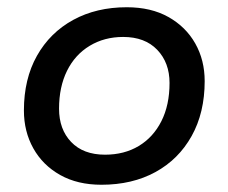

<svg xmlns="http://www.w3.org/2000/svg" viewBox="-20 -500 630 530"><path d="M260 10Q194 10 146 -17Q98 -44 72 -90.5Q46 -137 46 -195Q46 -282 82 -346Q118 -410 182 -445Q246 -480 330 -480Q397 -480 445 -453Q493 -426 519 -380Q545 -334 545 -276Q545 -189 509 -124.5Q473 -60 409 -25Q345 10 260 10ZM270 -73Q323 -73 363 -97Q403 -121 425.5 -165.5Q448 -210 448 -271Q448 -327 414 -362.5Q380 -398 320 -398Q268 -398 227.5 -373.5Q187 -349 165 -304.5Q143 -260 143 -200Q143 -143 176.5 -108Q210 -73 270 -73Z"/></svg>

Font: Gantari Medium
Style: Italic
Weight: 500
Italic angle: -10°
Designer: Anugrah Pasau
Foundry: Lafontype
Version: Version 1.000